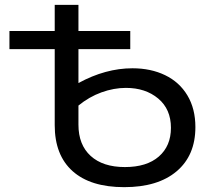

<svg xmlns="http://www.w3.org/2000/svg" viewBox="-20 -762 867 793"><path d="M662 -451.5C622.7 -470.5 577.7 -480 527 -480C453 -480 378.7 -459.7 304 -419V-559H518V-634H304V-742H206V-634H19V-559H206V-245C206 -162.3 230.7 -99 280 -55C329.3 -11 400.3 11 493 11C585.7 11 657.8 -10.8 709.5 -54.5C761.2 -98.2 787 -159 787 -237C787 -287.7 776 -331.3 754 -368C732 -404.7 701.3 -432.5 662 -451.5ZM636 -115.5C602.7 -86.5 556 -72 496 -72C435.3 -72 388.2 -87.3 354.5 -118C320.8 -148.7 304 -191.7 304 -247V-326C333.3 -350 365 -368.2 399 -380.5C433 -392.8 466.7 -399 500 -399C554 -399 598.5 -384.3 633.5 -355C668.5 -325.7 686 -285.3 686 -234C686 -184 669.3 -144.5 636 -115.5Z"/></svg>

Font: ICO Headline
Style: Regular
Weight: 500
Designer: Julieta Ulanovsky
Foundry: Julieta Ulanovsky
Version: Version 7.200